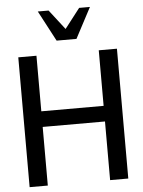

<svg xmlns="http://www.w3.org/2000/svg" viewBox="-62 -1015 794 1064"><g transform="rotate(-5 334.5 -483.0)"><path d="M607.9 0H506.8V-326.2H160.2V0H59.1V-722.2H160.2V-413.1H506.8V-722.2H607.9ZM479 -965.8 389.2 -795.9H278.8L189 -965.8H249L334 -856L418.9 -965.8Z"/></g></svg>

Font: Perun
Style: Regular
Weight: 400
Version: Version 1.0000